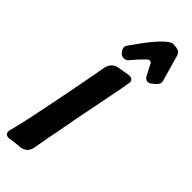

<svg xmlns="http://www.w3.org/2000/svg" viewBox="-380 -1037 1054 1054"><g transform="rotate(45 147.0 -510.0)"><path d="M108 -764Q93 -764 82 -775L76 -783Q66 -794 66 -807Q66 -818 73 -827Q80 -836 86 -845Q202 -1012 247 -1012Q251 -1011 259 -1011Q262 -1010 269 -1010Q297 -1007 305 -982L343 -848Q350 -828 350 -820Q350 -804 333 -789Q324 -782 314 -773.5Q304 -765 292 -765Q276 -765 265 -785L234 -845Q229 -857 218 -857Q211 -857 203 -850Q162 -809 140 -782L137 -778Q126 -764 108 -764ZM-26 -8H-30Q-55 -8 -56 -31Q-56 -45 -51 -56L-32 -135Q23 -394 70 -654Q81 -699 124 -707L194 -719H198Q226 -719 226 -693Q226 -683 196 -533L182 -462Q159 -350 137 -227Q129 -191 107 -66Q97 -24 51 -17Q27 -16 -10 -11Z"/></g></svg>

Font: Bangerz
Style: Bold
Weight: 700
Designer: vernon adams
Foundry: Vernon Adams
Version: Version 2.10;February 7, 2025;FontCreator 13.0.0.2683 64-bit